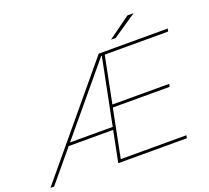

<svg xmlns="http://www.w3.org/2000/svg" viewBox="-185 -1046 1336 1226"><g transform="rotate(-20 483.0 -433.5)"><path d="M-43 0 540 -700H1009L1005 -681H574L511 -365H897L893 -346H507L442 -19H888L884 0H418L460 -211H158L-18 0ZM174 -230H464L554 -681H550ZM644 -757 796 -867H838L676 -757Z"/></g></svg>

Font: Montserrat Thin
Style: Italic
Weight: 100
Italic angle: -11.3°
Designer: Julieta Ulanovsky
Foundry: Julieta Ulanovsky
Version: Version 9.000; ttfautohint (v1.8.4.7-5d5b)